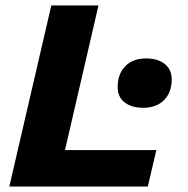

<svg xmlns="http://www.w3.org/2000/svg" viewBox="-20 -680 684 700"><path d="M217 -133H550L519 0H14L167 -660H339ZM502 -287Q460 -287 434.5 -306.5Q409 -326 409 -363Q409 -410 436.5 -438.5Q464 -467 513 -467Q555 -467 580.5 -447Q606 -427 606 -390Q606 -343 578 -315Q550 -287 502 -287Z"/></svg>

Font: Work Sans
Style: Bold Italic
Weight: 700
Italic angle: -13°
Designer: Wei Huang
Foundry: Wei Huang
Version: Version 2.010; ttfautohint (v1.8.3)